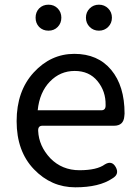

<svg xmlns="http://www.w3.org/2000/svg" viewBox="-20 -787 594 820"><path d="M460 -25Q404 13 301.5 13Q199 13 125 -64Q51 -141 51 -269.5Q51 -398 124 -477.5Q197 -557 297.5 -557Q398 -557 455 -488.5Q512 -420 512 -302L511 -291Q508 -250 467 -250H161Q142 -250 143 -228Q146 -163 195 -111Q245 -60 319.5 -60Q394 -60 428 -85Q458 -103 474.5 -73Q491 -43 460 -25ZM141 -316H413Q432 -316 431 -339Q432 -397 396.5 -440.5Q361 -484 299 -484Q237 -484 193 -438.5Q149 -393 141 -316ZM147 -672Q132 -688 132 -711.5Q132 -735 147 -751Q163 -767 187 -767Q211 -767 226.5 -751Q242 -735 242 -711.5Q242 -688 226.5 -672Q211 -656 187 -656Q163 -656 147 -672ZM458 -711.5Q458 -688 442 -672Q426 -656 402.5 -656Q379 -656 363 -672Q347 -688 347 -711.5Q347 -735 363 -751Q379 -767 402.5 -767Q426 -767 442 -751Q458 -735 458 -711.5Z"/></svg>

Font: Raw Maruko Gothic CJK TC
Style: Regular
Weight: 400
Version: Version 1.001